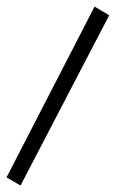

<svg xmlns="http://www.w3.org/2000/svg" viewBox="-86 -278 421 590"><path d="M-65.9 267.1 204.6 -257.8 249.5 -231 -22.9 292Z"/></svg>

Font: Pinar DS1 Regular
Style: Regular
Weight: 400
Designer: Amin Abedi
Version: Version 3.000